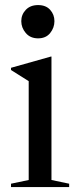

<svg xmlns="http://www.w3.org/2000/svg" viewBox="-20 -756 316 776"><path d="M134 -601Q102.5 -601 84.2 -622.5Q66 -644 66 -670.5Q66 -697 84.2 -716.2Q102.5 -735.5 134 -735.5Q165.5 -735.5 182.8 -716.2Q200 -697 200 -670.5Q200 -644 182.8 -622.5Q165.5 -601 134 -601ZM188 -527.5V-28.5L259.5 -13.5V0H24.5V-13.5L96 -28.5V-428L24.5 -473V-482L186 -527.5Z"/></svg>

Font: Newsreader 72pt
Style: Regular
Weight: 400
Designer: Hugues Gentile
Foundry: Production Type
Version: Version 1.003; ttfautohint (v1.8.3)